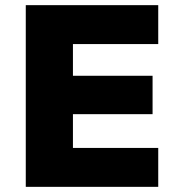

<svg xmlns="http://www.w3.org/2000/svg" viewBox="-20 -725 702 745"><path d="M80 0V-705H594V-554H263V-431H572V-282H263V-151H594V0Z"/></svg>

Font: Nunito Sans 8pt Black
Style: Regular
Weight: 900
Version: Version 3.101;gftools[0.9.27]